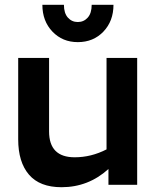

<svg xmlns="http://www.w3.org/2000/svg" viewBox="-20 -772 653 802"><path d="M553 0H433V-66Q349 10 237 10Q146 10 101 -42.5Q56 -95 56 -190V-530H185V-223Q185 -115 292 -115Q361 -115 425 -148V-530H553ZM305 -596Q241 -596 199 -640Q157 -684 157 -752H247Q247 -717 263.5 -698.5Q280 -680 305 -680Q330 -680 346.5 -698.5Q363 -717 363 -752H454Q454 -684 412 -640Q370 -596 305 -596Z"/></svg>

Font: Roundo SemiBold
Style: Regular
Weight: 600
Designer: Namrata Goyal (Gurmukhi), Shiva Nallaperumal (Latin)
Foundry: Indian Type Foundry
Version: Version 1.000;PS 1.0;hotconv 1.0.88;makeotf.lib2.5.647800